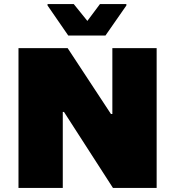

<svg xmlns="http://www.w3.org/2000/svg" viewBox="-20 -925 862 945"><path d="M71 0V-688H313L526 -364H533V-688H751V0H536L295 -374H289V0ZM316 -750 214 -898V-905H343L410 -822L472 -905H602V-898L499 -750Z"/></svg>

Font: Saira Expanded ExtraBold
Style: Regular
Weight: 800
Width: 7
Designer: Hector Gatti with collaboration of the Omnibus-Type team
Foundry: Omnibus-Type
Version: Version 1.101